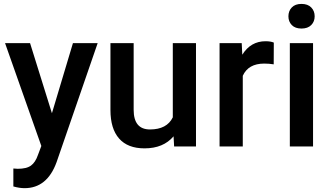

<svg xmlns="http://www.w3.org/2000/svg" viewBox="-20 -749 1689 982"><path d="M245.6 -169.9 353 -528.3H479.5L269.5 80.1Q221.2 213.4 105.5 213.4Q79.6 213.4 48.3 204.6V112.8L70.8 114.3Q115.7 114.3 138.4 97.9Q161.1 81.5 174.3 43L191.4 -2.4L5.9 -528.3H133.8Z M867.7 -51.8Q815.4 9.8 719.2 9.8Q633.3 9.8 589.1 -40.5Q544.9 -90.8 544.9 -186V-528.3H663.6V-187.5Q663.6 -86.9 747.1 -86.9Q833.5 -86.9 863.8 -148.9V-528.3H982.4V0H870.6Z M1379.9 -419.9Q1356.4 -423.8 1331.5 -423.8Q1250 -423.8 1221.7 -361.3V0H1103V-528.3H1216.3L1219.2 -469.2Q1262.2 -538.1 1338.4 -538.1Q1363.8 -538.1 1380.4 -531.2Z M1581.1 0H1462.4V-528.3H1581.1ZM1455.1 -665.5Q1455.1 -692.9 1472.4 -710.9Q1489.7 -729 1522 -729Q1554.2 -729 1571.8 -710.9Q1589.4 -692.9 1589.4 -665.5Q1589.4 -638.7 1571.8 -620.8Q1554.2 -603 1522 -603Q1489.7 -603 1472.4 -620.8Q1455.1 -638.7 1455.1 -665.5Z"/></svg>

Font: Vazir Medium FD
Style: Medium-FD
Weight: 500
Designer: Saber Rastikerdar
Foundry: Saber Rastikerdar
Version: Version 30.0.0